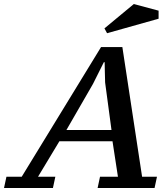

<svg xmlns="http://www.w3.org/2000/svg" viewBox="-70 -934 835 954"><path d="M193 0 205 -56H119L225 -232H489L516 -56H427L415 0H698L710 -56H636L538 -700H432L38 -56H-38L-50 0ZM260 -288 392 -517 446 -625H450C450 -606.3 450.3 -589.7 451 -575C451.7 -561.7 452 -549.5 452 -538.5C452 -527.5 452.3 -521 453 -519L484 -288ZM595 -914 449 -793 462 -769 718 -841V-881Z"/></svg>

Font: PT Serif Caption
Style: Italic
Weight: 400
Italic angle: -12°
Designer: A.Korolkova, O.Umpeleva, V.Yefimov
Foundry: ParaType Ltd
Version: Version 1.000W OFL